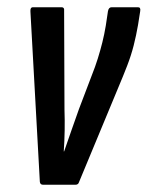

<svg xmlns="http://www.w3.org/2000/svg" viewBox="-20 -510 407 530"><path d="M99 0Q91 0 90 -8L64 -478Q63 -490 71 -490H150Q158 -490 157 -481L158 -207Q159 -179 158.5 -150Q158 -121 156 -92H157Q167 -122 177.5 -151Q188 -180 198 -209L233 -301Q243 -326 250 -348.5Q257 -371 262.5 -393Q268 -415 272 -439L278 -479Q280 -490 288 -490H361Q369 -490 367 -479L361 -441Q356 -412 349 -384.5Q342 -357 331 -328.5Q320 -300 306 -267L198 -7Q196 0 188 0Z"/></svg>

Font: Sofia Sans Extra Condensed SemiBold
Style: Italic
Weight: 600
Italic angle: -9°
Designer: Botio Nikoltchev, Ani Petrova
Foundry: lettersoup
Version: Version 4.101